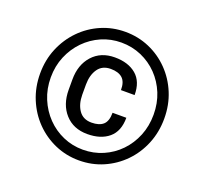

<svg xmlns="http://www.w3.org/2000/svg" viewBox="-125 -870 1094 1027"><g transform="rotate(20 421.5 -356.0)"><path d="M68.2 -356.5Q68.2 -433.9 95.9 -500.2Q123.6 -566.4 172.2 -616.3Q220.9 -666.2 285 -693.9Q349.1 -721.6 421.5 -721.6Q494.7 -721.6 558.8 -693.9Q622.9 -666.2 671.5 -616.3Q720.2 -566.4 747.5 -500.2Q774.9 -433.9 774.9 -356.5Q774.9 -278.8 747.5 -212Q720.2 -145.2 671.5 -95.5Q622.9 -45.8 558.8 -17.9Q494.7 9.9 421.5 9.9Q349.1 9.9 285 -17.9Q220.9 -45.8 172.2 -95.5Q123.6 -145.2 95.9 -212Q68.2 -278.8 68.2 -356.5ZM128.9 -356.5Q128.9 -291.5 152 -236Q175.1 -180.4 215.4 -138.8Q255.7 -97.3 308.6 -74.2Q361.5 -51.1 421.5 -51.1Q482.2 -51.1 535.5 -74.2Q588.8 -97.3 628.9 -138.8Q669 -180.4 691.6 -236Q714.1 -291.5 714.1 -356.5Q714.1 -421.2 691.6 -476.4Q669 -531.6 628.9 -573Q588.8 -614.3 535.5 -637.4Q482.2 -660.5 421.5 -660.5Q361.5 -660.5 308.6 -637.4Q255.7 -614.3 215.4 -573Q175.1 -531.6 152 -476.4Q128.9 -421.2 128.9 -356.5ZM504.3 -291.2H582.7Q582.7 -214.5 537.3 -176.1Q491.8 -137.8 415.5 -137.8Q335.9 -137.8 288.7 -190.2Q241.5 -242.5 241.5 -326.7V-384.9Q241.5 -469.1 288.7 -521.5Q335.9 -573.9 415.5 -573.9Q491.8 -573.9 537.3 -535.5Q582.7 -497.2 582.7 -420.5H505Q505.3 -467.3 482.4 -487.9Q459.5 -508.5 415.5 -508.5Q367.9 -508.5 343.6 -473.9Q319.2 -439.3 318.9 -384.9V-326.7Q319.2 -272.4 343.6 -237.7Q367.9 -203.1 415.5 -203.1Q459.5 -203.1 481.9 -223.2Q504.3 -243.3 504.3 -291.2Z"/></g></svg>

Font: Inter UI Semi Bold
Style: Regular
Weight: 600
Designer: Rasmus Andersson
Foundry: rsms
Version: 3.2;8d6f07862